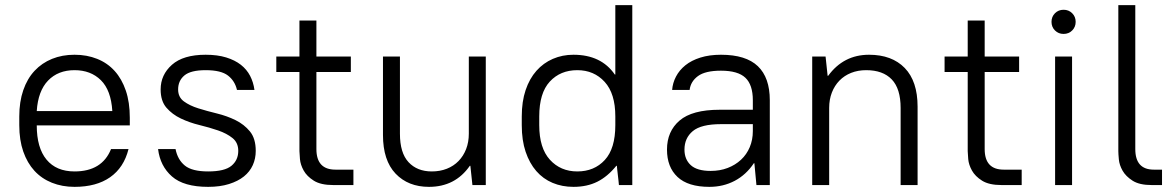

<svg xmlns="http://www.w3.org/2000/svg" viewBox="-20 -720 4576 747"><path d="M270 7Q222 7 182 -9Q142 -25 114 -55.5Q86 -86 70.5 -130.5Q55 -175 55 -233V-267Q55 -324 70.5 -369Q86 -414 114.5 -444.5Q143 -475 182.5 -491Q222 -507 270 -507Q318 -507 358 -491Q398 -475 426 -444Q454 -413 469.5 -367.5Q485 -322 485 -262V-232H123Q123 -145 161 -99Q199 -53 270 -53Q377 -53 412 -140H480Q462 -68 408.5 -30.5Q355 7 270 7ZM270 -447Q206 -447 167 -406.5Q128 -366 123 -288H417Q412 -369 372.5 -408Q333 -447 270 -447Z M790 7Q695 7 649 -33.5Q603 -74 595 -140H663Q671 -99 699 -76Q727 -53 790 -53Q854 -53 880.5 -75Q907 -97 907 -133Q907 -165 884.5 -183Q862 -201 828.5 -212.5Q795 -224 756 -233.5Q717 -243 683.5 -259Q650 -275 627.5 -301Q605 -327 605 -372Q605 -429 649 -468Q693 -507 780 -507Q826 -507 860 -496.5Q894 -486 917 -468Q940 -450 953 -425Q966 -400 970 -370H902Q894 -405 867 -426Q840 -447 780 -447Q722 -447 697.5 -426.5Q673 -406 673 -372Q673 -342 695.5 -325.5Q718 -309 751.5 -298.5Q785 -288 824 -278.5Q863 -269 896.5 -252.5Q930 -236 952.5 -208.5Q975 -181 975 -133Q975 -103 963.5 -77.5Q952 -52 929 -33.5Q906 -15 871 -4Q836 7 790 7Z M1277 0Q1228 0 1201 -17Q1174 -34 1161.5 -56.5Q1149 -79 1147 -101Q1145 -123 1145 -132V-440H1055V-500H1145V-640H1211V-500H1345V-440H1211V-140Q1211 -60 1285 -60H1355V0H1277Z M1649 7Q1568 7 1519 -44.5Q1470 -96 1470 -195V-500H1536V-200Q1536 -125 1569.5 -89Q1603 -53 1660 -53Q1692 -53 1718.5 -63.5Q1745 -74 1764 -93.5Q1783 -113 1793.5 -140Q1804 -167 1804 -200V-500H1870V0H1818L1810 -75H1808Q1751 7 1649 7Z M2211 7Q2167 7 2130 -8.5Q2093 -24 2066.5 -54.5Q2040 -85 2025 -129.5Q2010 -174 2010 -233V-267Q2010 -325 2025 -369.5Q2040 -414 2067 -444.5Q2094 -475 2131 -491Q2168 -507 2211 -507Q2319 -507 2372 -430H2374V-700H2440V0H2388Q2388 -5 2386.5 -15.5Q2385 -26 2384 -37.5Q2383 -49 2381.5 -59.5Q2380 -70 2380 -75H2378Q2344 -33 2304 -13Q2264 7 2211 7ZM2226 -53Q2292 -53 2333 -97.5Q2374 -142 2374 -233V-267Q2374 -356 2332.5 -401.5Q2291 -447 2226 -447Q2160 -447 2119 -402.5Q2078 -358 2078 -267V-233Q2078 -144 2119.5 -98.5Q2161 -53 2226 -53Z M2740 7Q2657 7 2616 -31.5Q2575 -70 2575 -138Q2575 -209 2624 -251Q2673 -293 2780 -293H2909V-330Q2909 -390 2880 -417.5Q2851 -445 2785 -445Q2724 -445 2695.5 -424Q2667 -403 2663 -370H2595Q2597 -397 2610 -422Q2623 -447 2646.5 -466Q2670 -485 2705 -496Q2740 -507 2785 -507Q2882 -507 2928.5 -462.5Q2975 -418 2975 -330V0H2923L2915 -85H2913Q2883 -40 2838.5 -16.5Q2794 7 2740 7ZM2745 -55Q2781 -55 2811 -66.5Q2841 -78 2863 -98.5Q2885 -119 2897 -147.5Q2909 -176 2909 -210V-237H2785Q2708 -237 2675.5 -210Q2643 -183 2643 -138Q2643 -100 2667.5 -77.5Q2692 -55 2745 -55Z M3140 -500H3192L3200 -425H3202Q3262 -507 3361 -507Q3450 -507 3500 -455.5Q3550 -404 3550 -305V0H3484V-300Q3484 -375 3449.5 -411Q3415 -447 3350 -447Q3318 -447 3291.5 -436.5Q3265 -426 3246 -406.5Q3227 -387 3216.5 -360Q3206 -333 3206 -300V0H3140Z M3877 0Q3828 0 3801 -17Q3774 -34 3761.5 -56.5Q3749 -79 3747 -101Q3745 -123 3745 -132V-440H3655V-500H3745V-640H3811V-500H3945V-440H3811V-140Q3811 -60 3885 -60H3955V0H3877Z M4085 -500H4151V0H4085ZM4118 -588Q4098 -588 4084.5 -601.5Q4071 -615 4071 -635Q4071 -655 4084.5 -668.5Q4098 -682 4118 -682Q4138 -682 4151.5 -668.5Q4165 -655 4165 -635Q4165 -615 4151.5 -601.5Q4138 -588 4118 -588Z M4461 0Q4413 0 4386.5 -17Q4360 -34 4347.5 -56Q4335 -78 4333 -100Q4331 -122 4331 -132V-700H4397V-140Q4397 -60 4469 -60H4501V0H4461Z"/></svg>

Font: PT Root UI
Style: Regular
Weight: 400
Designer: Vitaly Kuzmin
Foundry: ParaType Ltd.
Version: Version 2.001G